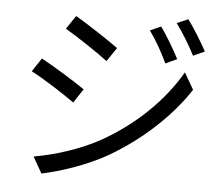

<svg xmlns="http://www.w3.org/2000/svg" viewBox="-56 -858 1112 956"><g transform="rotate(5 500.0 -379.5)"><path d="M716 -746 661 -722C694 -677 727 -618 752 -565L809 -591C786 -638 741 -710 716 -746ZM847 -794 791 -770C824 -725 859 -668 886 -615L943 -641C918 -687 874 -759 847 -794ZM289 -761 244 -694C302 -660 411 -588 459 -551L506 -620C463 -651 348 -728 289 -761ZM139 -46 185 35C278 16 416 -30 516 -89C676 -183 814 -312 901 -446L853 -529C772 -388 640 -257 474 -162C373 -105 249 -65 139 -46ZM138 -536 93 -468C154 -437 262 -367 312 -331L358 -401C314 -432 197 -504 138 -536Z"/></g></svg>

Font: Noto Sans CJK TC Regular
Style: Regular
Weight: 400
Designer: Ryoko NISHIZUKA (kana & ideographs); Paul D. Hunt (Latin, Greek & Cyrillic); Wenlong ZHANG (bopomofo); Sandoll Communica
Foundry: Adobe Systems Incorporated
Version: Version 1.001;PS 1.001;hotconv 1.0.78;makeotf.lib2.5.61930